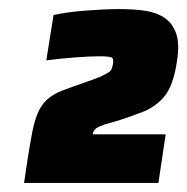

<svg xmlns="http://www.w3.org/2000/svg" viewBox="-20 -716 413 423"><path d="M33 -313 42 -373Q47 -404 51.5 -427Q56 -450 63.5 -467.5Q71 -485 83.5 -496.5Q96 -508 116 -516Q145 -527 164.5 -533.5Q184 -540 201 -547Q218 -555 222.5 -559Q227 -563 229 -576Q231 -587 225.5 -589.5Q220 -592 198 -592Q179 -592 145.5 -589.5Q112 -587 82 -583L98 -683Q112 -686 129.5 -688.5Q147 -691 166.5 -692.5Q186 -694 205.5 -695Q225 -696 243 -696Q273 -696 298.5 -692.5Q324 -689 342 -677Q360 -665 368 -642.5Q376 -620 370 -582Q362 -526 340.5 -501.5Q319 -477 285 -466Q264 -458 247 -452.5Q230 -447 211 -442Q197 -437 191.5 -433Q186 -429 184 -420H345L329 -313Z"/></svg>

Font: Azeri Sans Black
Style: Italic
Weight: 900
Designer: Hector Gatti & Omnibus-Type (original fonts) / Cristiano Sobral (main changes and remastering)
Foundry: Omnibus-Type
Version: Version 0.07;August 21, 2020;FontCreator 13.0.0.2681 64-bit;